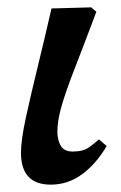

<svg xmlns="http://www.w3.org/2000/svg" viewBox="-20 -493 328 522"><path d="M118 9Q37 9 37 -78Q37 -112 50.5 -174Q64 -236 83 -313.5Q102 -391 120 -470L228 -473L242 -461Q207 -368 183 -306.5Q159 -245 147.5 -205Q136 -165 136 -135Q136 -113 145 -97Q154 -81 178 -81Q206 -81 222 -92.5Q238 -104 249 -114L270 -96Q242 -48 203.5 -19.5Q165 9 118 9Z"/></svg>

Font: STIX Two Text SemiBold
Style: Italic
Weight: 600
Italic angle: -12°
Designer: Ross Mills, John Hudson & Paul Hanslow, Tiro Typeworks Ltd; with prior portions MicroPress Inc. and Coen Hoffman, Elsevi
Foundry: Tiro Typeworks Ltd
Version: Version 2.13 b171